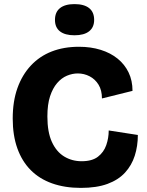

<svg xmlns="http://www.w3.org/2000/svg" viewBox="-20 -902 718 936"><path d="M374 14Q296 14 234 -8Q172 -30 129.5 -73Q87 -116 64.5 -179Q42 -242 42 -324Q42 -408 65 -472.5Q88 -537 130.5 -582.5Q173 -628 232 -651Q291 -674 365 -674Q423 -674 471 -659Q519 -644 553.5 -616Q588 -588 607 -548.5Q626 -509 626 -459L477 -422Q477 -462 460.5 -489Q444 -516 417 -530Q390 -544 359 -544Q333 -544 306.5 -533Q280 -522 258.5 -497Q237 -472 224 -432.5Q211 -393 211 -334Q211 -258 233 -210Q255 -162 293 -139Q331 -116 378 -116Q429 -116 457.5 -138Q486 -160 498 -194.5Q510 -229 510 -266L652 -244Q652 -190 637 -143Q622 -96 589.5 -60.5Q557 -25 504 -5.5Q451 14 374 14ZM343 -730Q297 -730 272.5 -749Q248 -768 248 -805Q248 -843 272.5 -862.5Q297 -882 343 -882Q390 -882 414.5 -862.5Q439 -843 439 -805Q439 -769 414.5 -749.5Q390 -730 343 -730Z"/></svg>

Font: Bricolage Grotesque 24pt ExtraBold
Style: Regular
Weight: 800
Designer: Mathieu Triay
Foundry: Atelier Triay
Version: Version 1.001;gftools[0.9.33.dev8+g029e19f]